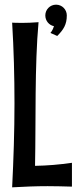

<svg xmlns="http://www.w3.org/2000/svg" viewBox="-20 -798 335 822"><path d="M288 -101C232 -93 183 -89 130 -88C134 -283 128 -515 145 -703C120 -701 95 -700 74 -700C49 -700 32 -701 32 -701C39 -586 42 -471 42 -356C42 -236 38 -116 32 4C85 1 134 -1 184 -1C218 -1 252 0 288 1ZM266 -732C266 -757 246 -778 220 -778C194 -778 174 -757 174 -732C174 -709 190 -690 211 -686C206 -668 196 -657 196 -657L225 -644C252 -671 266 -693 266 -732Z"/></svg>

Font: Mouse Memoirs
Style: Regular
Weight: 400
Designer: Astigmatic (AOETI)
Foundry: Astigmatic (AOETI)
Version: Version 1.000